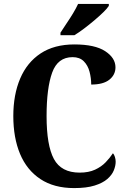

<svg xmlns="http://www.w3.org/2000/svg" viewBox="-20 -951 648 981"><path d="M359 10Q256 10 186.5 -36Q117 -82 82.5 -164.5Q48 -247 48 -358Q48 -467 83 -549.5Q118 -632 187.5 -678Q257 -724 360 -724Q465 -724 517.5 -689.5Q570 -655 570 -607Q570 -569 539 -544Q508 -519 446 -519Q446 -552 437.5 -584.5Q429 -617 408 -638Q387 -659 351 -659Q275 -659 246.5 -580Q218 -501 218 -358Q218 -208 255.5 -138.5Q293 -69 387 -69Q433 -69 465.5 -84Q498 -99 520 -122Q542 -145 557 -168Q563 -162 567 -149.5Q571 -137 571 -125Q571 -104 561.5 -80.5Q552 -57 528.5 -36.5Q505 -16 463.5 -3Q422 10 359 10ZM289 -784Q302 -805 319.5 -830.5Q337 -856 353 -882.5Q369 -909 379 -931H536V-921Q528 -908 508 -888.5Q488 -869 462 -847Q436 -825 409.5 -805Q383 -785 360 -771H289Z"/></svg>

Font: Noto Serif Bengali Condensed ExtraBold
Style: Regular
Weight: 800
Width: 3
Designer: Juan Bruce, Universal Thirst, Indian Type Foundry and the Monotype Design Team.
Foundry: Monotype Imaging Inc.
Version: Version 2.003; ttfautohint (v1.8.4.7-5d5b)